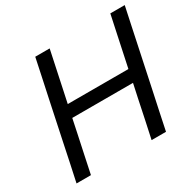

<svg xmlns="http://www.w3.org/2000/svg" viewBox="-155 -882 1066 1050"><g transform="rotate(-30 378.0 -356.5)"><path d="M40 0Q52.5 -59 64.5 -114Q76 -169 90 -236L140 -473Q154.5 -541 166.5 -597Q178.5 -653 191 -713H282Q269.5 -653.5 257.5 -597.5Q245.5 -541 231 -472.5L215.5 -400H598.5L614 -473Q628.5 -541 640.5 -598Q652.5 -654.5 665 -713H756Q743.5 -654.5 731.5 -598Q719.5 -541 705 -472.5L655 -236Q640.5 -169 629 -114.5Q617.5 -59.5 605 0H514Q526.5 -59 538.5 -114Q550 -169 564 -236L582.5 -322H199L181 -236Q166.5 -169 155 -114Q143.5 -59 131 0Z"/></g></svg>

Font: Heraclito
Style: Italic
Weight: 400
Italic angle: -12°
Designer: Kostas Bartsokas (font) & Cristiano Sobral (main changes)
Foundry: Kostas Bartsokas (font) & Cristiano Sobral (main changes)
Version: Version 1.00;July 8, 2020;FontCreator 13.0.0.2655 64-bit